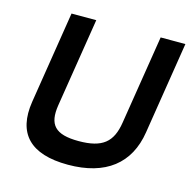

<svg xmlns="http://www.w3.org/2000/svg" viewBox="-91 -671 770 772"><g transform="rotate(15 294.0 -284.5)"><path d="M53 -196C32 -61 99 11 257 11C414 11 506 -62 527 -196L588 -580H485L426 -210C413 -126 373 -92 274 -92C175 -92 145 -127 158 -210L217 -580H114Z"/></g></svg>

Font: Charger Sport
Style: BlkExtObl
Weight: 900
Designer: Jasper
Foundry: Cannot Into Space Fonts
Version: Version 1.1